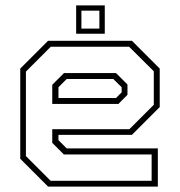

<svg xmlns="http://www.w3.org/2000/svg" viewBox="-20 -691 666 711"><path d="M468.5 -540 571.5 -437V-294.5L468.5 -191.5H196.5V-172L227 -141.5H564.5V0H158L55 -103V-437L158 -540ZM409.5 -420.5 452 -378V-340L418.5 -306H173.5V-377L217 -420.5ZM458 -518H168L76 -426V-113L167.5 -21.5H541.5V-119H216.5L173.5 -162V-212.5H459L549.5 -303V-427ZM399.5 -398.5H227L196.5 -368V-328H409.5L430.5 -349V-368ZM262 -566V-671H368V-566ZM281.5 -585H348V-651.5H281.5Z"/></svg>

Font: Tourney ExtraLight
Style: Regular
Weight: 250
Designer: Tyler Finck
Foundry: Etcetera Type Co
Version: Version 1.015